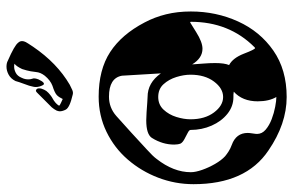

<svg xmlns="http://www.w3.org/2000/svg" viewBox="-172 -698 882 577"><g transform="rotate(-90 268.5 -409.0)"><path d="M266 12Q185 12 105 -43Q4 -111 4 -268Q4 -323 23.5 -374Q43 -425 78 -465.5Q113 -506 161.5 -529.5Q210 -553 267 -553Q348 -553 401 -518.5Q454 -484 490 -415Q506 -385 514.5 -350.5Q523 -316 523 -276Q523 -200 493 -134Q463 -68 405.5 -28Q348 12 266 12ZM266 -19Q253 -41 253 -75Q253 -121 282 -147Q277 -148 273 -148Q269 -148 266 -148Q238 -148 215.5 -166Q193 -184 180 -213.5Q167 -243 167 -277Q167 -281 158 -285.5Q149 -290 139 -295.5Q129 -301 126 -307Q123 -315 123 -326Q123 -361 143 -393Q154 -410 196 -410Q206 -410 220.5 -409Q235 -408 248.5 -407Q262 -406 266 -406Q309 -406 337 -366Q335 -395 333.5 -424.5Q332 -454 330 -483Q323 -522 267 -522Q234 -522 209 -500Q184 -478 159 -455Q129 -427 108.5 -408.5Q88 -390 80 -379Q40 -328 40 -276Q40 -262 47 -242Q54 -222 65 -203Q76 -184 88 -173Q94 -168 102.5 -162.5Q111 -157 122 -153Q158 -140 158 -105Q158 -100 156.5 -90.5Q155 -81 155 -77Q155 -62 168 -51Q181 -40 199.5 -33Q218 -26 236.5 -22.5Q255 -19 266 -19ZM266 -179Q292 -179 312.5 -206.5Q333 -234 333 -277Q333 -297 326 -319.5Q319 -342 304.5 -358Q290 -374 266 -374Q243 -374 228 -358Q213 -342 206 -319.5Q199 -297 199 -277Q199 -234 219.5 -206.5Q240 -179 266 -179ZM413 -83Q414 -83 416 -85Q492 -161 492 -276Q492 -278 490 -278Q490 -278 461 -260Q431 -241 411 -241Q383 -241 364 -272Q365 -255 366.5 -237.5Q368 -220 368 -203Q368 -175 362 -161Q383 -150 396 -117Q409 -83 413 -83ZM273 -631Q234 -640 228 -652Q223 -662 223 -670Q223 -673 225 -679Q229 -687 235 -694Q243 -702 254.5 -713.5Q266 -725 279 -738Q284 -743 287 -741Q292 -739 292 -732Q292 -725 288 -717Q285 -710 278.5 -704Q272 -698 266 -694Q253 -687 248 -682Q243 -677 241 -674Q241 -673 240.5 -673Q240 -673 240 -672Q240 -670 249 -666L260 -661Q265 -672 271.5 -678.5Q278 -685 300 -692Q316 -698 330 -715Q340 -728 341 -741Q343 -759 346 -769.5Q349 -780 350 -783Q358 -800 366 -806Q363 -807 357 -807Q348 -807 338.5 -802Q329 -797 324 -785Q321 -779 320 -774Q319 -769 319 -764Q319 -761 319.5 -758Q320 -755 321 -752Q322 -750 322 -747Q322 -742 319 -734Q308 -711 302 -720Q296 -731 296 -742Q296 -747 297.5 -752Q299 -757 300 -762Q307 -781 310.5 -791.5Q314 -802 314 -803Q321 -817 333 -823.5Q345 -830 357 -830Q368 -830 375 -826Q421 -806 429 -795Q434 -790 434 -783Q434 -778 431 -772Q430 -770 426.5 -764.5Q423 -759 417 -750Q368 -678 303 -640Q295 -636 287.5 -632.5Q280 -629 273 -631ZM314 -803Q314 -803 314 -803Q314 -803 314 -803Z"/></g></svg>

Font: Moo Lah Lah
Style: Regular
Weight: 400
Designer: Robert E. Leuschke
Foundry: Robert E. Leuschke
Version: Version 1.010; ttfautohint (v1.8.3)